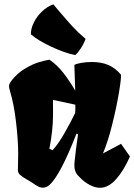

<svg xmlns="http://www.w3.org/2000/svg" viewBox="-20 -866 626 896"><path d="M586.4 -135.7Q558.1 -70.8 522.2 -30.3Q486.3 10.3 446.3 10.3Q423.8 10.3 397.9 -3.4Q372.1 -17.1 352.1 -38.6Q350.1 -40.5 342.8 -48.3Q335.4 -56.2 331.3 -67.4Q327.1 -78.6 327.1 -93.8Q327.1 -102.5 327.6 -107.4Q334.5 -175.3 344.2 -238.8L336.9 -242.2Q260.3 -45.9 210 -2Q194.8 9.8 180.7 9.8Q168.9 9.8 157.2 3.7Q145.5 -2.4 128.4 -14.6Q122.1 -19 106.4 -27.8Q85 -40 74.5 -49.3Q64 -58.6 63.5 -71.3Q63.5 -85 64 -95.7Q64.9 -127 64.9 -146.5Q64.9 -210.4 54.9 -295.7Q44.9 -380.9 27.8 -436.5Q22 -456.5 22 -463.4Q22 -469.2 24.7 -475.1Q27.3 -481 34.2 -490.2Q61 -524.9 97.2 -546.1Q133.3 -567.4 163.1 -576.2Q192.9 -585 210.9 -587.4Q246.6 -563 275.4 -526.1Q304.2 -489.3 331.1 -442.9Q330.6 -472.7 328.1 -530.3L327.1 -563Q335.4 -568.4 358.9 -572.5Q382.3 -576.7 409.2 -576.7Q453.6 -576.7 486.1 -562.5Q518.6 -548.3 544.4 -517.6Q546.4 -501 534.7 -431.4Q522.9 -361.8 502.9 -282.2Q482.9 -202.6 460.4 -149.9L544.9 -194.8ZM330.6 -338.4Q331.5 -350.1 331.5 -351.6V-377.4Q304.2 -383.8 268.6 -391.1L227.1 -399.9L227.5 -347.7V-331.5Q227.5 -257.3 210.4 -171.9L225.1 -165Q248.5 -188.5 280 -243.2Q311.5 -297.9 330.6 -338.4ZM331.1 -608.9Q343.3 -619.1 357.2 -640.4Q371.1 -661.6 379.4 -684.6Q345.2 -713.4 320.1 -740.5Q294.9 -767.6 254.9 -814.9L229 -845.7Q200.7 -835.9 176.8 -813.2Q152.8 -790.5 138.4 -762Q124 -733.4 124 -706.1Q156.2 -677.7 219 -648.2Q281.7 -618.7 331.1 -608.9Z"/></svg>

Font: Fruktur
Style: Regular
Weight: 400
Designer: Viktoriya Grabowska
Foundry: Viktoriya Grabowska
Version: Version 1.004; ttfautohint (v1.4.1)